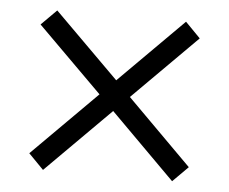

<svg xmlns="http://www.w3.org/2000/svg" viewBox="-41 -599 669 560"><g transform="rotate(5 293.5 -319.5)"><path d="M527 -131 338 -320 526 -508 482 -553 294 -365 105 -553 60 -508 249 -320 60 -131 104 -86 293 -275 482 -86Z"/></g></svg>

Font: Ortica Linear
Style: Bold
Weight: 700
Designer: Benedetta Bovani
Foundry: Collletttivo
Version: Version 2.000;Glyphs 3.1.2 (3151)